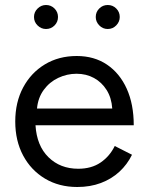

<svg xmlns="http://www.w3.org/2000/svg" viewBox="-20 -736 587 768"><path d="M289 12Q216 12 160 -21.5Q104 -55 72.5 -114Q41 -173 41 -250Q41 -327 72.5 -386Q104 -445 159.5 -478.5Q215 -512 287 -512Q357 -512 408 -477.5Q459 -443 487 -381Q515 -319 515 -235H122Q127 -153 174 -107Q221 -61 293 -61Q346 -61 382.5 -86Q419 -111 439 -152L508 -117Q489 -78 457.5 -49Q426 -20 383.5 -4Q341 12 289 12ZM128 -302H429Q426 -345 406.5 -376Q387 -407 356 -424Q325 -441 286 -441Q248 -441 213 -424.5Q178 -408 155 -376.5Q132 -345 128 -302ZM411 -620Q391 -620 377 -634.5Q363 -649 363 -668Q363 -688 377 -702Q391 -716 411 -716Q431 -716 445 -702Q459 -688 459 -668Q459 -649 445 -634.5Q431 -620 411 -620ZM164 -620Q145 -620 130.5 -634Q116 -648 116 -668Q116 -688 130.5 -702Q145 -716 164 -716Q184 -716 198 -702Q212 -688 212 -668Q212 -648 198 -634Q184 -620 164 -620Z"/></svg>

Font: Figtree Light
Style: Regular
Weight: 400
Version: Version 2.002